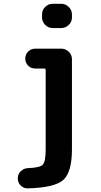

<svg xmlns="http://www.w3.org/2000/svg" viewBox="-20 -780 540 1028"><path d="M307.6 -519.5Q331.1 -519.5 348.1 -502.9Q365.2 -486.3 365.2 -462.9V19.5Q365.2 140.6 319.8 182.6Q274.4 224.6 129.9 228.5Q107.4 229.5 91.3 213.9Q75.2 198.2 75.2 174.8Q75.2 152.3 91.3 136.7Q107.4 121.1 129.9 120.1Q195.3 118.2 210 100.6Q224.6 83 224.6 19.5V-404.3Q224.6 -413.1 215.8 -413.1H168.9Q145.5 -413.1 130.4 -428.7Q115.2 -444.3 115.2 -466.3Q115.2 -488.3 130.9 -503.9Q146.5 -519.5 168.9 -519.5ZM307.6 -759.8Q331.1 -759.8 348.1 -742.7Q365.2 -725.6 365.2 -703.1V-686.5Q365.2 -663.1 348.1 -646.5Q331.1 -629.9 307.6 -629.9H261.7Q238.3 -629.9 221.7 -647Q205.1 -664.1 205.1 -686.5V-703.1Q205.1 -726.6 222.2 -743.2Q239.3 -759.8 261.7 -759.8Z"/></svg>

Font: Rounded Mgen+ 1m bold
Style: Bold
Weight: 700
Designer: [Source Han Sans]
Ryoko NISHIZUKA  (kana & ideographs); Paul D. Hunt (Latin, Greek & Cyrillic); Wenlong ZHANG  (bopomofo
Version: Version 1.059.20150602